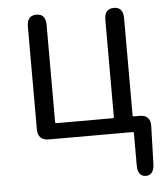

<svg xmlns="http://www.w3.org/2000/svg" viewBox="-52 -587 716 827"><g transform="rotate(-5 305.5 -173.5)"><path d="M545 193Q510 192 510 144V5Q510 0 505 0H143Q95 0 95 -48V-492Q95 -540 136 -540Q176 -540 176 -492V-72Q176 -67 181 -67H425Q430 -67 430 -72V-492Q430 -540 471 -540Q511 -540 511 -492V-72Q511 -67 516 -67H540Q589 -67 587 -18L582 146Q580 193 545 193Z"/></g></svg>

Font: Resource Han Rounded JP Normal
Style: Regular
Weight: 350
Designer: Cyano Hao (round all glyphs); Ryoko NISHIZUKA 西塚涼子 (kana, bopomofo & ideographs); Paul D. Hunt (Latin, Greek & Cyrillic)
Foundry: Cyano Hao
Version: 0.990